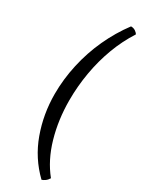

<svg xmlns="http://www.w3.org/2000/svg" viewBox="-256 -840 832 1081"><g transform="rotate(30 160.0 -300.0)"><path d="M238 200Q147 112 104 -7Q61 -126 61 -256Q61 -352 82.5 -449Q104 -546 145 -635Q186 -724 243 -800Q260 -800 272.5 -791.5Q285 -783 289 -774Q243 -703 212 -620Q181 -537 165.5 -447Q150 -357 150 -267Q150 -140 182.5 -27Q215 86 280 166Q272 180 259.5 189Q247 198 238 200Z"/></g></svg>

Font: Texturina 12pt
Style: Regular
Weight: 400
Designer: Guillermo Torres Carreño
Foundry: Omnibus-Type
Version: Version 1.002